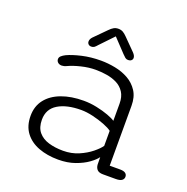

<svg xmlns="http://www.w3.org/2000/svg" viewBox="-120 -764 859 883"><g transform="rotate(20 309.5 -322.0)"><path d="M474 1Q454.5 1 445.8 -7.8Q437 -16.5 435.5 -32L435 -69Q424.5 -54 399.8 -36Q375 -18 338.5 -5Q302 8 256.5 8Q203 8 160.5 -8Q118 -24 93.5 -56.5Q69 -89 69 -138.5Q69 -185.5 95 -218.8Q121 -252 167.8 -269.5Q214.5 -287 276 -287Q308 -287 340.2 -280.2Q372.5 -273.5 398 -264Q423.5 -254.5 434.5 -246.5V-330Q434.5 -364.5 420.2 -386.2Q406 -408 382.8 -419.5Q359.5 -431 332.2 -435.2Q305 -439.5 278.5 -439.5Q244.5 -439.5 208 -430.5Q171.5 -421.5 148.5 -410.5Q141.5 -407 135.2 -405.5Q129 -404 124 -404Q112.5 -404 105.2 -410.5Q98 -417 98 -426.5Q98 -435.5 105.5 -442.2Q113 -449 125 -455Q151.5 -467.5 194.5 -477.5Q237.5 -487.5 287 -487.5Q321.5 -487.5 357.2 -480.5Q393 -473.5 422.8 -456.8Q452.5 -440 471 -411.5Q489.5 -383 489.5 -340V-47H541.5Q558 -47 566.5 -40.8Q575 -34.5 575 -23.5Q575 -12.5 566 -5.8Q557 1 536 1ZM434.5 -197.5Q422 -207.5 395 -218Q368 -228.5 336.8 -235.8Q305.5 -243 279.5 -243Q208.5 -243 166.2 -217.2Q124 -191.5 124 -139.5Q124 -101.5 142.5 -79.2Q161 -57 192.8 -47.5Q224.5 -38 263.5 -38Q305 -38 339.8 -53Q374.5 -68 399.2 -88.2Q424 -108.5 434.5 -124ZM411.5 -573.5Q423.5 -561 423.5 -550Q423.5 -542.5 417.8 -537.5Q412 -532.5 402.5 -532.5Q394 -532.5 388 -537.2Q382 -542 374 -550.5L312.5 -615.5L250.5 -550.5Q242.5 -541 236.8 -536.8Q231 -532.5 222 -532.5Q213 -532.5 207.8 -537.8Q202.5 -543 202.5 -551Q202.5 -562.5 213 -573.5L269 -630Q280 -641.5 289.8 -647Q299.5 -652.5 312 -652.5Q325 -652.5 334.8 -647Q344.5 -641.5 355.5 -630Z"/></g></svg>

Font: Sono Monospace Light
Style: Regular
Weight: 300
Version: Version 2.112